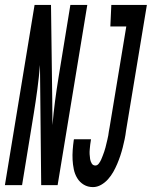

<svg xmlns="http://www.w3.org/2000/svg" viewBox="-65 -755 619 783"><path d="M-45 0 76 -735H143L148 -354L149 -245Q153 -294 159.5 -343Q166 -392 174 -441L222 -735H291L170 0H103L98 -490Q94 -441 87.5 -392Q81 -343 73 -294L25 0ZM314 8Q293 8 276.5 -2Q260 -12 250 -28.5Q240 -45 236 -64.5Q232 -84 231 -103.5Q230 -123 231.5 -143.5Q233 -164 236 -185L237 -187H306V-186Q304 -176 303 -166Q302 -156 301 -146Q300 -136 300.5 -126Q301 -116 302.5 -106.5Q304 -97 309 -88.5Q314 -80 324 -80Q332 -80 338 -88Q344 -96 347.5 -104Q351 -112 354 -120Q357 -128 360 -136.5Q363 -145 365 -153Q367 -161 369 -169.5Q371 -178 373 -186Q375 -194 376.5 -202.5Q378 -211 379 -219.5Q380 -228 382 -236L450 -647H385L389 -735H534L449 -222Q447 -205 443.5 -188Q440 -171 435.5 -153.5Q431 -136 425.5 -119.5Q420 -103 413 -86.5Q406 -70 397 -54Q388 -38 375.5 -24Q363 -10 347 -1Q331 8 314 8Z"/></svg>

Font: Iosevka Term Curly SmBd Obl
Style: Regular
Weight: 600
Italic angle: -9°
Designer: Belleve Invis
Foundry: Belleve Invis
Version: Version 32.3.0